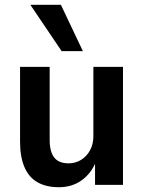

<svg xmlns="http://www.w3.org/2000/svg" viewBox="-20 -774 601 804"><path d="M226 10Q174 10 137.5 -10.5Q101 -31 82.5 -74Q64 -117 64 -180V-494H188V-187Q188 -154 197 -132Q206 -110 223.5 -100Q241 -90 267 -90Q296 -90 319.5 -104.5Q343 -119 357 -144.5Q371 -170 371 -204V-494H495V0H378V-97H382Q362 -48 322 -19Q282 10 226 10ZM238 -560 107 -754H235L327 -560Z"/></svg>

Font: Nunito Sans 10pt SemiCondensed
Style: Bold
Weight: 700
Width: 4
Designer: Vernon Adams
Foundry: Vernon Adams
Version: Version 3.101;gftools[0.9.27]